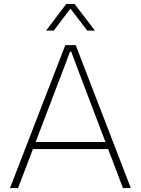

<svg xmlns="http://www.w3.org/2000/svg" viewBox="-20 -959 718 979"><path d="M313 -729H366L647 0H607L377 -605L343 -696H337L303 -605L72 0H31ZM139 -235H539V-199H139ZM318 -939H360L464 -803H425L339 -915L254 -803H215Z"/></svg>

Font: Mona Sans VF XLt
Style: Regular
Weight: 200
Designer: Deni Anggara
Foundry: GitHub
Version: Version 2.000;Glyphs 3.2.3 (3260)